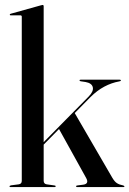

<svg xmlns="http://www.w3.org/2000/svg" viewBox="-20 -756 523 776"><path d="M21.5 0Q18.5 0 18.5 -3Q18.5 -5.5 25 -7L56 -11Q68 -13 68 -25V-688.5Q68 -694 62 -694H23Q19.5 -694 19.5 -697Q19.5 -699.5 23.5 -700.5L143.5 -734Q149.5 -736 152 -736Q156.5 -736 156.5 -730.5V-181.5L338.5 -366Q359 -387 355 -403.5Q351 -420 326 -424.5L306 -427.5Q301.5 -428.5 301.5 -431Q301.5 -434 306 -434H463.5Q468.5 -434 468.5 -431Q468.5 -428 462 -427Q431 -421.5 401.5 -405.8Q372 -390 345.5 -363.5L282 -299L434.5 -36.5Q443.5 -21.5 453 -15.5Q462.5 -9.5 478 -6.5Q483 -4.5 483 -2.5Q483 0 479.5 0H291Q287.5 0 287.5 -3Q287.5 -6 293 -6.5L316 -9.5Q341.5 -13 328 -37L218.5 -234.5L156.5 -171.5V-25.5Q156.5 -13 168.5 -11L200 -6.5Q205 -6 205 -3Q205 0 201 0Z"/></svg>

Font: Fraunces 144pt S000
Style: Regular
Weight: 400
Version: Version 1.000; ttfautohint (v1.8.3)